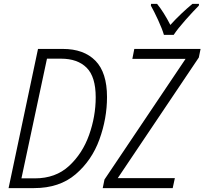

<svg xmlns="http://www.w3.org/2000/svg" viewBox="-20 -965 1049 985"><path d="M871 -786Q892 -818 932.5 -863.5Q973 -909 1000 -936L1001 -945H967Q939 -922 909.5 -894Q880 -866 854 -837Q820 -903 786 -945H755L754 -936Q770 -908 791 -862.5Q812 -817 821 -786ZM155 0Q285 0 368 -71Q451 -142 490 -249.5Q529 -357 529 -467Q529 -593 469.5 -653.5Q410 -714 302 -714H175L24 0ZM866 0 877 -51H584L1000 -670L1009 -714H669L659 -663H932L516 -44L507 0ZM221 -664H293Q378 -664 424.5 -617.5Q471 -571 471 -466Q471 -368 437 -272.5Q403 -177 334 -113.5Q265 -50 159 -50H90Z"/></svg>

Font: Noto Sans UI SemiCondensed Light
Style: Italic
Weight: 300
Width: 4
Designer: Monotype Design Team
Foundry: Monotype Imaging Inc.
Version: 1.001